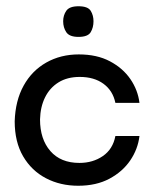

<svg xmlns="http://www.w3.org/2000/svg" viewBox="-20 -584 501 614"><path d="M230 10Q173 10 127 -14Q81 -38 54 -84Q27 -130 27 -196Q29 -262 55.5 -310Q82 -358 128 -384Q174 -410 232 -410Q290 -410 331.5 -388Q373 -366 397 -331Q421 -296 426 -255H349Q341 -294 311 -316Q281 -338 235 -338Q195 -338 167 -320.5Q139 -303 124 -272.5Q109 -242 108 -202Q108 -139 141 -101Q174 -63 234 -63Q277 -63 309 -85Q341 -107 349 -149H426Q421 -107 396.5 -71Q372 -35 330 -12.5Q288 10 230 10ZM231 -466Q202 -466 192 -481Q182 -496 182 -516Q182 -535 192 -549.5Q202 -564 231 -564Q261 -564 270 -549.5Q279 -535 279 -516Q279 -496 270 -481Q261 -466 231 -466Z"/></svg>

Font: Darker Grotesque SemiBold
Style: Regular
Weight: 600
Designer: Gabriel Lam
Foundry: TypeRant
Version: Version 1.000;gftools[0.9.28]